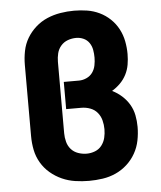

<svg xmlns="http://www.w3.org/2000/svg" viewBox="-53 -789 707 844"><g transform="rotate(-5 300.0 -367.5)"><path d="M306 8Q276 8 245.5 3.5Q215 -1 187 -13.5Q159 -26 135.5 -46Q112 -66 96.5 -92.5Q81 -119 75 -149Q69 -179 69 -210V-525Q69 -555 75 -585.5Q81 -616 96.5 -642Q112 -668 135 -688.5Q158 -709 186 -721Q214 -733 244.5 -738Q275 -743 305 -743Q334 -743 362.5 -738.5Q391 -734 417 -721.5Q443 -709 464 -689Q485 -669 498.5 -643.5Q512 -618 517.5 -589.5Q523 -561 523 -533Q523 -509 519 -486Q515 -463 504.5 -442.5Q494 -422 477.5 -405.5Q461 -389 441 -377Q464 -366 483.5 -348.5Q503 -331 516 -309Q529 -287 534 -261.5Q539 -236 539 -210Q539 -180 533 -150Q527 -120 512 -93.5Q497 -67 474.5 -46.5Q452 -26 424.5 -13.5Q397 -1 366.5 3.5Q336 8 306 8ZM306 -112Q325 -112 343 -119Q361 -126 372.5 -141Q384 -156 388.5 -174.5Q393 -193 393 -212Q393 -212 393 -212Q393 -212 393 -213Q393 -232 388 -251.5Q383 -271 370.5 -286Q358 -301 339 -308Q320 -315 300 -315H233V-435H300Q317 -435 333.5 -442.5Q350 -450 360 -464Q370 -478 373.5 -495.5Q377 -513 377 -530Q377 -547 374 -564Q371 -581 361.5 -595Q352 -609 336.5 -616Q321 -623 304 -623Q285 -623 267 -616.5Q249 -610 236.5 -595.5Q224 -581 219.5 -562.5Q215 -544 215 -525V-210Q215 -191 220 -172Q225 -153 237.5 -139Q250 -125 268.5 -118.5Q287 -112 306 -112Z"/></g></svg>

Font: Iosevka Custom Heavy Extended
Style: Regular
Weight: 900
Width: 7
Monospace: yes
Designer: Belleve Invis
Foundry: Belleve Invis
Version: Version 11.2.4; ttfautohint (v1.8.4)